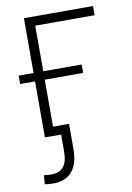

<svg xmlns="http://www.w3.org/2000/svg" viewBox="-85 -593 587 855"><g transform="rotate(-10 208.5 -165.0)"><path d="M397 -539.1V-497.6H128.4V0H84.5V-539.1ZM17.1 -253.4V-291.5H302.2V-253.4ZM85.4 208.5Q74.7 208.5 64.9 207.5Q55.2 206.5 47.4 205.1L51.3 165Q58.6 166 67.1 166.7Q75.7 167.5 85 167.5Q121.1 167.5 139.4 145.3Q157.7 123 157.7 76.2V0H109.9V-41H200.7V73.2Q200.7 139.2 171.4 173.8Q142.1 208.5 85.4 208.5Z"/></g></svg>

Font: Inter 18pt ExtraLight
Style: Regular
Weight: 250
Designer: Rasmus Andersson
Foundry: rsms
Version: Version 4.001;git-66647c0bb